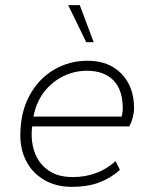

<svg xmlns="http://www.w3.org/2000/svg" viewBox="-20 -716 600 746"><path d="M260 10Q197 10 151.5 -17Q106 -44 82.5 -89Q59 -134 59 -189Q59 -279 94.5 -344.5Q130 -410 189.5 -445Q249 -480 320 -480Q403 -480 452 -429.5Q501 -379 501 -294Q501 -281 496 -260.5Q491 -240 482 -225H105Q100 -187 107 -151.5Q114 -116 133 -88.5Q152 -61 184 -44.5Q216 -28 263 -28Q311 -28 353 -43.5Q395 -59 429 -90L446 -56Q409 -23 364 -6.5Q319 10 260 10ZM110 -263H452Q457 -276 457 -295Q457 -367 420.5 -404Q384 -441 318 -441Q269 -441 226 -420Q183 -399 152 -359.5Q121 -320 110 -263ZM315 -552 245 -696H290L344 -552Z"/></svg>

Font: Gantari ExtraLight
Style: Italic
Weight: 250
Italic angle: -10°
Designer: Anugrah Pasau
Foundry: Lafontype
Version: Version 1.000